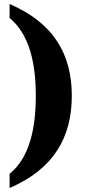

<svg xmlns="http://www.w3.org/2000/svg" viewBox="-20 -797 429 960"><path d="M28 143C251 47 339 -113 339 -318C339 -523 251 -681 28 -777V-707C129 -624 159 -476 159 -318C159 -159 129 -9 28 72Z"/></svg>

Font: Noto Serif Khmer Condensed Black
Style: Regular
Weight: 900
Width: 3
Designer: Danh Hong and the Monotype Design Team
Foundry: Monotype Imaging Inc.
Version: Version 2.004